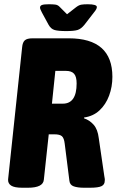

<svg xmlns="http://www.w3.org/2000/svg" viewBox="-20 -880 548 902"><path d="M85 2Q48 2 32.5 -8Q17 -18 18 -37L84 -658Q86 -681 96.5 -690.5Q107 -700 133 -700H303Q508 -700 508 -519Q508 -472 492.5 -430.5Q477 -389 447.5 -361.5Q418 -334 375 -328V-324Q400 -316 419.5 -294.5Q439 -273 444 -231L470 -53Q471 -47 472 -41.5Q473 -36 472 -30Q472 -13 457 -5.5Q442 2 402 2H375Q345 2 326.5 -4.5Q308 -11 306 -31L284 -205Q281 -231 271 -240Q261 -249 235 -249H209L186 -36Q183 2 111 2ZM224 -393H275Q340 -393 340 -488Q340 -520 328 -533.5Q316 -547 290 -547H240ZM392 -860Q435 -860 435 -847Q435 -843 432.5 -837.5Q430 -832 421 -821L377 -764Q361 -744 344 -739Q327 -734 291 -734Q254 -734 236.5 -739Q219 -744 208 -764L177 -821Q168 -838 168 -844Q168 -853 177 -856.5Q186 -860 209 -860Q227 -860 239.5 -858.5Q252 -857 261 -847L295 -813L336 -845Q350 -856 361.5 -858Q373 -860 392 -860Z"/></svg>

Font: Asap Condensed Condensed ExtraBold
Style: Italic
Weight: 800
Width: 3
Italic angle: -6°
Designer: Pablo Cosgaya
Foundry: Omnibus-Type
Version: Version 3.001; ttfautohint (v1.8.4.7-5d5b)